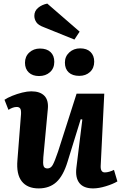

<svg xmlns="http://www.w3.org/2000/svg" viewBox="-20 -1034 674 1068"><path d="M5 -479Q21 -490 48 -501Q75 -512 103.5 -519Q132 -526 154 -526Q203 -526 227 -501Q251 -476 246 -427L221 -159Q218 -124 222.5 -110.5Q227 -97 244 -97Q262 -97 273 -116Q284 -135 303 -191L406 -513H560L540 -110Q539 -75 563 -75Q575 -75 588.5 -79Q602 -83 614 -89L633 -25Q608 -10 568.5 2Q529 14 498 14Q445 14 421.5 -16Q398 -46 405 -102L438 -369L429 -371L356 -135Q332 -56 293.5 -21Q255 14 195 14Q132 14 101 -25.5Q70 -65 77 -144L97 -400Q98 -423 92 -431Q86 -439 73 -439Q52 -439 27 -423ZM341 -686Q341 -720 365.5 -742.5Q390 -765 426 -765Q463 -765 483.5 -745Q504 -725 504 -691Q504 -655 480.5 -633.5Q457 -612 421 -612Q383 -612 362 -631.5Q341 -651 341 -686ZM119 -685Q119 -720 143 -742Q167 -764 202 -764Q240 -764 261 -744.5Q282 -725 282 -690Q282 -654 258 -632.5Q234 -611 197 -611Q161 -611 140 -631Q119 -651 119 -685ZM423 -858 394 -814 223 -883Q193 -894 182 -910.5Q171 -927 171 -946Q171 -973 192 -990.5Q213 -1008 243 -1014Z"/></svg>

Font: Literata 12pt
Style: Bold Italic
Weight: 700
Italic angle: -2°
Designer: Latin by Veronika Burian and Jose Scaglione. Greek by Irene Vlachou. Cyrillic by Vera Evstafieva
Foundry: TypeTogether
Version: Version 3.002